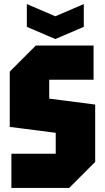

<svg xmlns="http://www.w3.org/2000/svg" viewBox="-20 -924 516 944"><path d="M36 0V-168H254V-271L28 -300V-572L156 -700H440V-532H222V-439L448 -410V-128L320 0ZM392 -904V-792L252 -732L112 -792V-904L252 -844Z"/></svg>

Font: Tektur Condensed ExtraBold
Style: Regular
Weight: 800
Width: 3
Designer: Adam Jagosz
Foundry: Adam Jagosz
Version: Version 1.005;gftools[0.9.30]